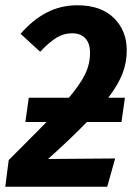

<svg xmlns="http://www.w3.org/2000/svg" viewBox="-32 -707 510 727"><path d="M378 -337H441L428 -245H297Q236 -182 150 -105L404 -107L374 0H-12L1 -101L44 -144Q130 -230 144 -245H64L77 -337H229Q274 -391 291.5 -428.5Q309 -466 309 -506Q309 -543 291 -562Q273 -581 241 -581Q209 -581 181.5 -564Q154 -547 120 -511L46 -579Q92 -632 145 -659.5Q198 -687 261 -687Q350 -687 399 -639Q448 -591 448 -516Q448 -471 432 -429Q416 -387 378 -337Z"/></svg>

Font: Fira Sans Condensed SemiBold
Style: Italic
Weight: 600
Width: 3
Italic angle: -8°
Designer: bBox Type GmbH & Carrois Corporate GbR & Edenspiekermann AG
Foundry: bBox Type GmbH & Carrois Corporate GbR & Edenspiekermann AG
Version: Version 4.301